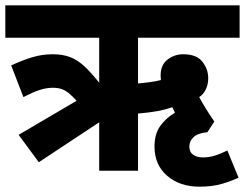

<svg xmlns="http://www.w3.org/2000/svg" viewBox="-20 -642 921 722"><path d="M126 -32 50 -135 268 -263Q242 -292 223.5 -302Q205 -312 180 -312Q154 -312 128.5 -303.5Q103 -295 68 -277L22 -396Q63 -415 100.5 -426.5Q138 -438 178 -438Q215 -438 243 -427.5Q271 -417 296.5 -393.5Q322 -370 353 -331V-500H0V-622H881V-500H499V-328Q520 -330 543 -333Q566 -336 585 -341Q584 -350 584 -358Q584 -398 610 -418Q636 -438 669 -438Q719 -438 741 -410Q763 -382 763 -348Q763 -324 753.5 -305Q744 -286 729 -277Q752 -234 786 -185L760 -145Q723 -141 707.5 -126Q692 -111 692 -91Q692 -70 706.5 -60Q721 -50 743 -50Q764 -50 785 -56Q806 -62 835 -76L877 26Q850 39 814 49.5Q778 60 730 60Q656 60 608.5 19Q561 -22 561 -91Q561 -139 583.5 -169.5Q606 -200 638 -218Q632 -230 628 -239Q600 -229 568 -223.5Q536 -218 499 -215V0H353V-182Z"/></svg>

Font: Noto Sans Devanagari UI SemiCondensed ExtraBold
Style: Regular
Weight: 800
Width: 4
Designer: Jelle Bosma - Monotype Design Team
Foundry: Monotype Imaging Inc.
Version: Version 2.004; ttfautohint (v1.8.4.7-5d5b)